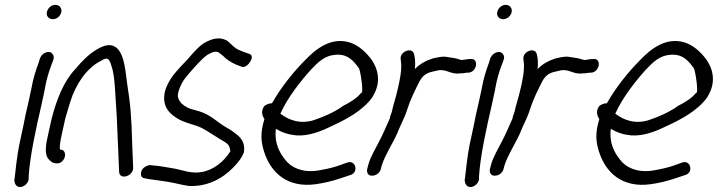

<svg xmlns="http://www.w3.org/2000/svg" viewBox="-20 -729 2953 790"><path d="M197 -650C213 -650 228 -662 232 -678C236 -695 225 -709 208 -709C191 -709 177 -696 173 -680C169 -663 181 -650 197 -650ZM39 8C39 19 41 29 48 35C65 51 98 30 98 6V-4C103 -86 128 -200 150 -295C156 -320 160 -343 165 -365V-366C171 -401 181 -435 192 -463L199 -482C203 -491 201 -499 198 -504C186 -526 154 -512 146 -492L145 -491L139 -471C127 -440 116 -404 109 -364C104 -342 100 -320 94 -295C88 -270 82 -244 77 -216L59 -132C51 -93 43 -23 40 6Z M268 -307C293 -388 339 -448 390 -476H391C411 -488 419 -493 429 -481C434 -474 438 -461 443 -443C448 -422 451 -396 453 -366C459 -280 462 -230 466 -120L470 -24C470 13 526 -2 528 -37L524 -135C521 -247 517 -299 503 -386C496 -438 492 -496 466 -526C441 -553 412 -545 379 -526C345 -506 318 -478 290 -445C242 -394 214 -322 193 -243L179 -180C170 -141 160 -94 181 -73C190 -63 199 -57 211 -57H218C230 -57 244 -70 247 -85C250 -100 243 -113 231 -113H228C223 -121 228 -148 235 -180L249 -243C255 -264 261 -284 268 -307Z M984 -106C989 -143 970 -165 947 -181C939 -188 927 -196 914 -203C876 -224 847 -257 800 -271L764 -281C747 -287 727 -300 720 -312C713 -324 709 -331 714 -352C729 -395 737 -403 778 -450C805 -480 825 -499 836 -505C854 -515 868 -520 880 -513L898 -499C912 -484 931 -472 952 -463L970 -456C986 -447 1004 -463 1012 -480C1018 -490 1020 -505 1001 -509L981 -516C969 -521 958 -525 951 -530C937 -539 927 -553 911 -564H910C883 -577 854 -571 824 -554C803 -543 781 -519 751 -484C717 -449 693 -422 682 -404C671 -386 663 -369 659 -354C645 -295 674 -264 706 -244C737 -223 778 -218 811 -202C841 -186 874 -162 908 -143C922 -133 925 -126 928 -107C902 -64 858 -29 809 -21C764 -13 729 -31 688 -37C665 -40 642 -46 613 -48L596 -50C595 -50 581 -46 576 -42C560 -32 557 -14 562 -3C565 1 569 4 577 5L593 8C620 11 646 16 670 19C697 23 727 32 756 36C828 40 891 10 939 -39C955 -55 977 -81 984 -104Z M1067 -292C1051 -269 1061 -250 1068 -239C1051 -184 1053 -148 1066 -107C1093 -19 1162 45 1279 29C1314 24 1347 16 1377 6L1419 -8C1457 -17 1445 -70 1412 -61H1411L1369 -46C1344 -38 1317 -32 1286 -27C1225 -18 1178 -39 1154 -71C1129 -102 1108 -142 1115 -199C1140 -184 1167 -175 1198 -172C1250 -168 1301 -189 1342 -209C1399 -235 1472 -272 1513 -330V-331C1553 -394 1532 -452 1507 -486C1484 -516 1454 -544 1417 -555C1343 -576 1282 -531 1233 -479C1188 -434 1135 -368 1099 -304C1083 -304 1071 -296 1067 -292ZM1133 -262 1135 -264C1164 -329 1220 -399 1260 -443C1291 -476 1317 -499 1355 -503C1409 -510 1434 -480 1457 -448C1463 -439 1478 -341 1466 -347C1449 -325 1418 -306 1389 -292V-291C1354 -267 1314 -249 1272 -235C1217 -217 1168 -234 1133 -262Z M1687 -445C1689 -466 1689 -487 1684 -505C1677 -539 1621 -516 1629 -483C1630 -474 1630 -471 1631 -461C1632 -437 1626 -405 1619 -373C1616 -360 1613 -347 1610 -336C1606 -319 1601 -306 1597 -290L1593 -272C1591 -262 1585 -254 1584 -242C1570 -211 1556 -177 1540 -147C1525 -117 1505 -85 1496 -53L1491 -34C1488 -21 1493 -6 1510 -6C1527 -6 1540 -16 1546 -30V-31L1551 -49C1565 -93 1596 -138 1617 -186V-187C1629 -217 1646 -247 1655 -277C1669 -321 1686 -354 1705 -392C1718 -417 1734 -429 1759 -434L1772 -437C1816 -450 1829 -422 1871 -427C1879 -427 1891 -428 1901 -430H1909C1945 -435 1950 -492 1915 -486H1908C1899 -484 1891 -484 1880 -482C1878 -482 1876 -483 1872 -484L1858 -488C1851 -490 1843 -491 1836 -492L1817 -495C1797 -498 1777 -492 1762 -489L1743 -482H1742C1721 -472 1704 -463 1687 -445Z M2050 -650C2066 -650 2081 -662 2085 -678C2089 -695 2078 -709 2061 -709C2044 -709 2030 -696 2026 -680C2022 -663 2034 -650 2050 -650ZM1892 8C1892 19 1894 29 1901 35C1918 51 1951 30 1951 6V-4C1956 -86 1981 -200 2003 -295C2009 -320 2013 -343 2018 -365V-366C2024 -401 2034 -435 2045 -463L2052 -482C2056 -491 2054 -499 2051 -504C2039 -526 2007 -512 1999 -492L1998 -491L1992 -471C1980 -440 1969 -404 1962 -364C1957 -342 1953 -320 1947 -295C1941 -270 1935 -244 1930 -216L1912 -132C1904 -93 1896 -23 1893 6Z M2192 -445C2194 -466 2194 -487 2189 -505C2182 -539 2126 -516 2134 -483C2135 -474 2135 -471 2136 -461C2137 -437 2131 -405 2124 -373C2121 -360 2118 -347 2115 -336C2111 -319 2106 -306 2102 -290L2098 -272C2096 -262 2090 -254 2089 -242C2075 -211 2061 -177 2045 -147C2030 -117 2010 -85 2001 -53L1996 -34C1993 -21 1998 -6 2015 -6C2032 -6 2045 -16 2051 -30V-31L2056 -49C2070 -93 2101 -138 2122 -186V-187C2134 -217 2151 -247 2160 -277C2174 -321 2191 -354 2210 -392C2223 -417 2239 -429 2264 -434L2277 -437C2321 -450 2334 -422 2376 -427C2384 -427 2396 -428 2406 -430H2414C2450 -435 2455 -492 2420 -486H2413C2404 -484 2396 -484 2385 -482C2383 -482 2381 -483 2377 -484L2363 -488C2356 -490 2348 -491 2341 -492L2322 -495C2302 -498 2282 -492 2267 -489L2248 -482H2247C2226 -472 2209 -463 2192 -445Z M2445 -292C2429 -269 2439 -250 2446 -239C2429 -184 2431 -148 2444 -107C2471 -19 2540 45 2657 29C2692 24 2725 16 2755 6L2797 -8C2835 -17 2823 -70 2790 -61H2789L2747 -46C2722 -38 2695 -32 2664 -27C2603 -18 2556 -39 2532 -71C2507 -102 2486 -142 2493 -199C2518 -184 2545 -175 2576 -172C2628 -168 2679 -189 2720 -209C2777 -235 2850 -272 2891 -330V-331C2931 -394 2910 -452 2885 -486C2862 -516 2832 -544 2795 -555C2721 -576 2660 -531 2611 -479C2566 -434 2513 -368 2477 -304C2461 -304 2449 -296 2445 -292ZM2511 -262 2513 -264C2542 -329 2598 -399 2638 -443C2669 -476 2695 -499 2733 -503C2787 -510 2812 -480 2835 -448C2841 -439 2856 -341 2844 -347C2827 -325 2796 -306 2767 -292V-291C2732 -267 2692 -249 2650 -235C2595 -217 2546 -234 2511 -262Z"/></svg>

Font: Stray Cat
Style: BdCnObl
Weight: 700
Version: Version 1.0